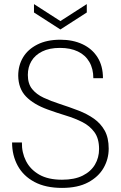

<svg xmlns="http://www.w3.org/2000/svg" viewBox="-20 -906 591 938"><path d="M283 12Q203 12 148.5 -17Q94 -46 66.5 -96.5Q39 -147 39 -210H87Q86 -161 107 -119.5Q128 -78 171.5 -53Q215 -28 283 -28Q344 -28 384 -48Q424 -68 444 -102Q464 -136 464 -178Q464 -229 441.5 -260Q419 -291 382.5 -309.5Q346 -328 301.5 -341.5Q257 -355 213 -371Q144 -396 107 -434.5Q70 -473 69 -536Q69 -586 92.5 -625.5Q116 -665 162.5 -688.5Q209 -712 275 -712Q336 -712 383 -690Q430 -668 456.5 -626Q483 -584 483 -524H436Q436 -570 416.5 -603.5Q397 -637 360.5 -654.5Q324 -672 273 -672Q221 -672 186 -654.5Q151 -637 133.5 -607.5Q116 -578 116 -540Q116 -497 137 -471Q158 -445 193.5 -428.5Q229 -412 272.5 -398Q316 -384 363 -366Q405 -350 438.5 -326.5Q472 -303 491.5 -268Q511 -233 511 -180Q511 -129 486 -85.5Q461 -42 410.5 -15Q360 12 283 12ZM275 -762 146 -845V-886L275 -803L404 -886V-845Z"/></svg>

Font: DM Sans 28pt ExtraLight
Style: Regular
Weight: 250
Version: Version 4.004;gftools[0.9.30]